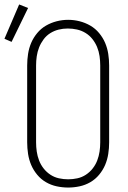

<svg xmlns="http://www.w3.org/2000/svg" viewBox="-56 -834 576 862"><path d="M250 8Q224 8 198.5 2.5Q173 -3 150.5 -16Q128 -29 111 -49.5Q94 -70 84 -93.5Q74 -117 70 -143Q66 -169 66 -195V-540Q66 -566 70 -592Q74 -618 84 -641.5Q94 -665 111 -685.5Q128 -706 150.5 -719Q173 -732 198.5 -738.5Q224 -745 250 -745Q276 -745 301.5 -738.5Q327 -732 349.5 -719Q372 -706 389 -685.5Q406 -665 416 -641.5Q426 -618 430 -592Q434 -566 434 -540V-195Q434 -169 430 -143Q426 -117 416 -93.5Q406 -70 389 -49.5Q372 -29 349.5 -16Q327 -3 301.5 2.5Q276 8 250 8ZM250 -29Q271 -29 291.5 -33.5Q312 -38 329.5 -49.5Q347 -61 360 -77.5Q373 -94 380.5 -113.5Q388 -133 391 -153.5Q394 -174 394 -195V-540Q394 -561 391 -582Q388 -603 380 -622.5Q372 -642 359 -658.5Q346 -675 328 -686Q310 -697 289.5 -701.5Q269 -706 248 -706Q227 -706 207 -701Q187 -696 169.5 -685Q152 -674 139.5 -657Q127 -640 119.5 -621Q112 -602 109 -581.5Q106 -561 106 -540V-195Q106 -174 109 -153.5Q112 -133 119.5 -113.5Q127 -94 140 -77.5Q153 -61 170.5 -49.5Q188 -38 208.5 -33.5Q229 -29 250 -29ZM-4 -646 -36 -660 30 -814 70 -798Z"/></svg>

Font: Iosevka Slab Extralight
Style: Regular
Weight: 200
Monospace: yes
Designer: Belleve Invis
Foundry: Belleve Invis
Version: Version 11.1.1; ttfautohint (v1.8.3)